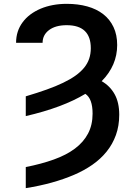

<svg xmlns="http://www.w3.org/2000/svg" viewBox="-20 -757 697 990"><path d="M62.9 -536.2Q62.9 -596.6 96.6 -642Q113.3 -664.8 136.9 -682.4Q160.5 -699.9 189.5 -712.2Q218.4 -724.4 252.3 -730.8Q286.2 -737.2 323.9 -737.2Q382.1 -737.2 430 -723.9Q478 -710.6 512.3 -683.9Q546.5 -657.3 565.3 -617.5Q584.2 -577.8 584.2 -524.9Q584.2 -419.4 504.3 -338.4Q547.2 -313.9 571 -271.3Q594.8 -228.7 594.8 -165.5Q594.8 -108 577.6 -60.5Q560.4 -13.1 529.5 25Q498.6 63.2 456.1 92.7Q413.7 122.2 363.3 143.8Q254.6 190.7 112.9 213.1V104.4Q193.9 88.4 258 65.3Q322.1 42.3 366.3 9.2Q410.5 -23.8 433.9 -68.2Q457.4 -112.6 457.4 -171.2Q457.4 -248.2 420.1 -273.1Q304.3 -202.8 112.9 -158.4V-260.3Q173.7 -278.4 220.9 -295.3Q268.1 -312.1 305.8 -330.3Q342.7 -348 369.5 -367.2Q396.3 -386.4 413.9 -408Q431.5 -429.7 439.8 -454.5Q448.2 -479.4 448.2 -508.5Q448.2 -627.1 323.9 -627.1Q266.7 -627.1 233.3 -602.3Q199.6 -577.1 199.6 -536.2Z"/></svg>

Font: Inter P Semi Bold
Style: Regular
Weight: 600
Designer: Rasmus Andersson
Foundry: rsms
Version: Version 3.018;git-588b23468